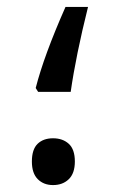

<svg xmlns="http://www.w3.org/2000/svg" viewBox="-20 -520 387 554"><path d="M83 -266Q107 -360 169 -500H234Q199 -360 184 -255H90ZM72 -54Q72 -89 88.5 -105Q105 -121 133 -121Q161 -121 178.5 -105Q196 -89 196 -54Q196 -20 178.5 -3Q161 14 133 14Q106 14 89 -3Q72 -20 72 -54Z"/></svg>

Font: Noto Sans Arabic
Style: Regular
Weight: 400
Designer: Nadine Chahine
Foundry: Monotype Imaging Inc.
Version: Version 1.001